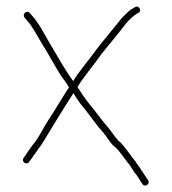

<svg xmlns="http://www.w3.org/2000/svg" viewBox="-20 -529 523 585"><path d="M391 -507 381 -501C374 -497 369 -492 364 -487L350 -473C346 -468 341 -461 335 -454L317 -432C304 -415 285 -394 273 -377C251 -346 223 -315 203 -282C177 -317 150 -367 127 -405C111 -433 97 -460 78 -481L71 -489C62 -500 46 -486 55 -475L62 -467C81 -446 93 -420 109 -394C124 -371 146 -330 161 -306C170 -291 182 -278 190 -263C189 -260 187 -258 185 -255C163 -221 150 -197 128 -164C110 -137 106 -124 90 -101C82 -89 80 -89 72 -77C64 -65 59 -58 52 -48C44 -36 61 -24 69 -36C81 -52 94 -72 107 -89C138 -140 170 -193 203 -244L204 -245C214 -228 225 -212 238 -197C259 -171 271 -151 293 -127C304 -115 315 -94 326 -85C344 -71 354 -52 369 -34C379 -22 382 -15 390 -3C400 7 406 21 414 32C422 43 439 31 431 20C424 9 414 -5 408 -15L398 -29C395 -34 391 -40 385 -47L370 -67C360 -79 353 -91 341 -100C331 -110 320 -128 309 -141C287 -166 276 -184 254 -210C240 -227 228 -245 216 -264C237 -298 267 -332 288 -363C302 -380 319 -402 333 -418L351 -441C365 -459 374 -471 392 -484L402 -490C414 -497 402 -515 391 -507Z"/></svg>

Font: Electronic
Style: Thn
Weight: 100
Version: Version 1.011